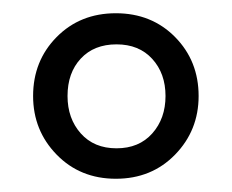

<svg xmlns="http://www.w3.org/2000/svg" viewBox="-20 -705 350 290"><path d="M155 -435Q101 -435 65.5 -471.5Q30 -508 30 -560Q30 -613 65.5 -649Q101 -685 155 -685Q209 -685 244.5 -649Q280 -613 280 -560Q280 -508 244.5 -471.5Q209 -435 155 -435ZM156 -481Q190 -481 210 -503.5Q230 -526 230 -560Q230 -594 210 -616Q190 -638 156 -638Q122 -638 102 -616.5Q82 -595 82 -560Q82 -526 102 -503.5Q122 -481 156 -481Z"/></svg>

Font: Gulzar
Style: Regular
Weight: 400
Designer: Borna Izadpanah, Alice Savoie, Simon Cozens, Fiona Ross
Version: Version 1.000;[7b34f74]; ttfautohint (v1.8.4)